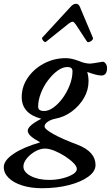

<svg xmlns="http://www.w3.org/2000/svg" viewBox="-80 -724 587 1017"><path d="M142 273Q84 273 38 258.5Q-8 244 -34 218.5Q-60 193 -60 161Q-60 126 -8.5 91Q43 56 133 30Q98 11 82.5 -3.5Q67 -18 67 -32Q67 -58 139 -95Q35 -122 35 -210Q35 -265 67 -312Q99 -359 152.5 -387.5Q206 -416 269 -416Q285 -416 302 -412Q319 -408 338 -401Q370 -387 398 -387Q405 -387 464 -397Q473 -397 480 -387Q487 -377 487 -364Q487 -324 457 -324Q433 -324 382 -343Q389 -319 389 -294Q389 -247 365 -205.5Q341 -164 301 -134Q261 -104 212 -95Q188 -90 172 -78.5Q156 -67 156 -54Q156 -40 203.5 -13.5Q251 13 332 43Q426 80 426 150Q426 184 387.5 212Q349 240 284.5 256.5Q220 273 142 273ZM154 -136Q178 -136 204.5 -155.5Q231 -175 253.5 -206.5Q276 -238 290 -275Q304 -312 304 -347Q304 -369 277 -369Q251 -369 224 -349Q197 -329 173.5 -297.5Q150 -266 136 -229Q122 -192 122 -159Q122 -136 154 -136ZM180 229Q218 229 251.5 220.5Q285 212 306 199Q327 186 327 171Q327 157 309 139Q291 121 264 103.5Q237 86 208.5 74.5Q180 63 158 63Q133 63 106.5 78Q80 93 62 115Q44 137 44 158Q44 188 83.5 208.5Q123 229 180 229ZM164 -503Q160 -499 154 -503.5Q148 -508 144.5 -515Q141 -522 144 -525L294 -688Q308 -704 323 -704Q336 -704 343 -688L412 -524Q414 -517 407.5 -510.5Q401 -504 392 -501.5Q383 -499 380 -505L321 -595Q311 -609 305 -609Q296 -609 279 -595Z"/></svg>

Font: Junicode SmExp
Style: Bold Italic
Weight: 700
Width: 6
Italic angle: -11°
Designer: Peter S. Baker
Version: Version 2.205; ttfautohint (v1.8.4)